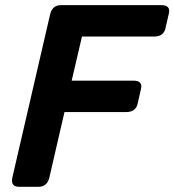

<svg xmlns="http://www.w3.org/2000/svg" viewBox="-20 -720 672 740"><path d="M53.7 0Q19.5 0 27.8 -36.6L172.9 -663.6Q181.2 -700.2 215.3 -700.2H601.6Q638.2 -700.2 630.9 -668.5L617.7 -610.8Q610.4 -579.1 573.7 -579.1H295.9L256.3 -409.2H494.1Q530.8 -409.2 523.4 -377.4L510.3 -319.8Q502.9 -288.1 466.3 -288.1H228.5L170.4 -36.6Q162.1 0 127.9 0Z"/></svg>

Font: Istok
Style: Bold Italic
Weight: 700
Italic angle: -13°
Designer: Andrey V. Panov
Foundry: Andrey V. Panov
Version: Version 1.0.3